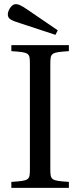

<svg xmlns="http://www.w3.org/2000/svg" viewBox="-20 -911 389 931"><path d="M18 -838C20 -819 34 -812 79 -798L249 -742L260 -764L115 -863C80 -887 66 -893 50 -890C35 -887 16 -858 18 -838ZM35 0H314V-29C227 -35 224 -37 224 -93V-599C224 -655 227 -657 314 -663V-692H35V-663C123 -657 125 -655 125 -599V-93C125 -37 123 -35 35 -29Z"/></svg>

Font: Lingua Franca
Style: Regular
Weight: 400
Version: Version 1.19